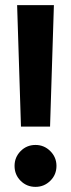

<svg xmlns="http://www.w3.org/2000/svg" viewBox="-20 -720 277 748"><path d="M61.7 -226.7 46.7 -700H190L175 -226.7ZM118.3 8Q84 8 60.3 -15.7Q36.7 -39.3 36.7 -73.7Q36.7 -107.3 60.3 -131.3Q84 -155.3 118.3 -155.3Q152 -155.3 176 -131.3Q200 -107.3 200 -73.7Q200 -39.3 176 -15.7Q152 8 118.3 8Z"/></svg>

Font: Epunda Slab Light
Style: Regular
Weight: 300
Designer: Simon Atzbach
Foundry: typofactur
Version: Version 1.102